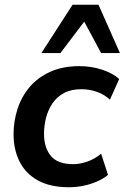

<svg xmlns="http://www.w3.org/2000/svg" viewBox="-20 -777 524 807"><path d="M270 10Q192 10 140.5 -18Q89 -46 63 -96.5Q37 -147 37 -213Q37 -267 53.5 -318.5Q70 -370 104 -410.5Q138 -451 190.5 -475Q243 -499 314 -499Q363 -499 408 -484.5Q453 -470 481 -445L442 -358Q420 -379 388.5 -390.5Q357 -402 322 -402Q279 -402 249 -386Q219 -370 200.5 -342.5Q182 -315 173.5 -282Q165 -249 165 -214Q165 -157 193.5 -122Q222 -87 288 -87Q316 -87 347.5 -98Q379 -109 405 -131L434 -42Q415 -26 387.5 -14Q360 -2 329.5 4Q299 10 270 10ZM154 -554 285 -757H394L484 -554H405L334 -686L234 -554Z"/></svg>

Font: Nunito Sans 12pt
Style: Bold Italic
Weight: 700
Italic angle: -9°
Designer: Vernon Adams
Foundry: Vernon Adams
Version: Version 3.101;gftools[0.9.27]